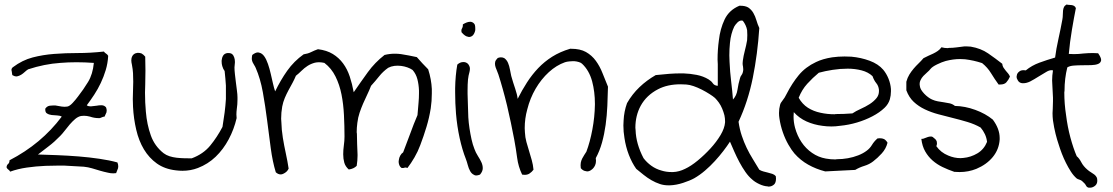

<svg xmlns="http://www.w3.org/2000/svg" viewBox="-20 -744 5078 876"><path d="M515.6 -2.9Q519.5 5.9 519.5 14.6Q519.5 19.5 518.6 23.4Q514.6 35.2 509.8 45.9Q502.9 46.9 497.1 46.9Q484.4 46.9 472.7 43.9Q454.1 40 436 34.7Q418 29.3 399.9 23.9Q381.8 18.6 362.3 16.6Q319.3 13.7 275.4 11.7H237.3Q211.9 11.7 187.5 12.7Q143.6 14.6 102.5 20.5Q61.5 26.4 26.4 39.1Q23.4 33.2 18.1 29.8Q12.7 26.4 9.8 19.5Q10.7 8.8 17.1 3.9Q23.4 -1 23.4 -12.7Q168.9 -87.9 261.7 -211.9Q253.9 -216.8 241.2 -217.3Q228.5 -217.8 215.8 -219.2Q203.1 -220.7 194.3 -226.6Q186.5 -230.5 186.5 -245.1V-248Q194.3 -259.8 207 -261.7Q213.9 -262.7 220.7 -262.7H233.4Q247.1 -260.7 261.7 -257.8Q268.6 -256.8 274.4 -256.8Q281.2 -256.8 287.1 -257.8Q297.9 -259.8 311.5 -274.4Q325.2 -289.1 335.9 -303.7Q360.4 -335 381.8 -370.1Q403.3 -405.3 408.2 -457Q367.2 -460 329.1 -460Q290 -460 254.9 -457Q182.6 -452.1 108.4 -427.7Q100.6 -422.9 92.8 -415.5Q85 -408.2 76.2 -402.8Q67.4 -397.5 57.6 -395.5H53.7Q45.9 -395.5 36.1 -401.4Q34.2 -410.2 33.2 -420.9Q32.2 -422.9 32.2 -423.8Q32.2 -432.6 39.1 -437.5Q82 -469.7 128.9 -481.9Q175.8 -494.1 227.1 -498Q278.3 -502 335 -502Q390.6 -502 454.1 -508.8Q458 -502.9 463.9 -499.5Q469.7 -496.1 473.6 -489.3Q471.7 -455.1 462.4 -424.3Q453.1 -393.6 439.9 -365.7Q426.8 -337.9 410.2 -312.5Q393.6 -287.1 376 -263.7Q381.8 -258.8 391.6 -258.8H395.5Q407.2 -259.8 420.9 -261.7Q430.7 -263.7 440.4 -263.7H445.3Q457 -262.7 463.9 -253.9Q466.8 -246.1 466.8 -240.2Q466.8 -235.4 465.8 -231.4Q461.9 -221.7 457 -211.9Q451.2 -211.9 445.3 -209Q439.5 -206.1 434.6 -205.1H429.7Q410.2 -205.1 390.6 -211.9Q376 -215.8 363.3 -215.8Q356.4 -215.8 349.6 -214.8Q335.9 -211.9 323.2 -201.2Q310.5 -190.4 298.3 -176.3Q286.1 -162.1 275.4 -147.9Q264.6 -133.8 254.9 -124Q227.5 -95.7 202.6 -77.1Q177.7 -58.6 153.3 -39.1Q192.4 -38.1 240.7 -36.1Q289.1 -34.2 338.4 -30.3Q387.7 -26.4 434.1 -19.5Q480.5 -12.7 515.6 -2.9Z M1063.5 -299.8V-289.1Q1063.5 -267.6 1060.5 -248Q1058.6 -233.4 1058.6 -221.7Q1058.6 -212.9 1059.6 -205.1Q1047.9 -154.3 1023.4 -108.4Q999 -62.5 963.9 -28.8Q928.7 4.9 882.8 22.5Q849.6 35.2 812.5 35.2Q797.9 35.2 782.2 33.2Q731.4 27.3 695.8 2Q660.2 -23.4 636.7 -62.5Q613.3 -101.6 601.6 -151.9Q589.8 -202.1 586.9 -256.8Q585.9 -273.4 585.9 -292Q585.9 -310.5 586.9 -331.1Q587.9 -350.6 587.9 -371.1Q587.9 -390.6 586.9 -410.2Q585.9 -427.7 582 -448.2Q579.1 -460 579.1 -468.8Q579.1 -474.6 580.1 -478.5Q583 -490.2 590.3 -496.1Q597.7 -502 607.4 -502.9H610.4Q618.2 -502.9 626 -500Q634.8 -495.1 642.6 -485.4Q643.6 -454.1 643.6 -421.9Q643.6 -389.6 642.6 -357.4Q641.6 -338.9 641.6 -321.3Q641.6 -276.4 645.5 -234.4Q650.4 -175.8 668 -126.5Q685.5 -77.1 726.6 -44.9Q738.3 -36.1 753.4 -31.2Q768.6 -26.4 785.2 -24.4Q801.8 -22.5 819.8 -22Q837.9 -21.5 854.5 -21.5Q907.2 -41 939 -79.6Q970.7 -118.2 995.1 -165Q1001 -200.2 1004.9 -231Q1008.8 -261.7 1010.7 -292V-353.5Q1008.8 -383.8 1004.9 -419.9Q998 -428.7 994.1 -442.4Q991.2 -452.1 991.2 -462.9V-467.8Q992.2 -480.5 998 -490.2Q1003.9 -500 1017.6 -502H1021.5Q1033.2 -502 1039.1 -497.1Q1045.9 -491.2 1048.8 -481.4Q1051.8 -472.7 1051.8 -461.9V-459Q1050.8 -446.3 1049.8 -436.5Q1049.8 -423.8 1051.8 -405.8Q1053.7 -387.7 1056.2 -368.7Q1058.6 -349.6 1061 -331.1Q1063.5 -312.5 1063.5 -299.8Z M1933.6 -427.7Q1948.2 -381.8 1950.2 -337.9V-317.4Q1950.2 -283.2 1945.3 -250Q1938.5 -207 1925.8 -165Q1913.1 -123 1897.5 -82Q1886.7 -52.7 1871.1 -25.9Q1855.5 1 1838.9 22.5Q1834 20.5 1831.1 20.5H1827.1Q1824.2 22.5 1818.4 22.5H1812.5Q1803.7 16.6 1800.8 5.9Q1798.8 0 1798.8 -6.8Q1798.8 -10.7 1799.8 -14.6Q1800.8 -24.4 1806.2 -34.2Q1811.5 -43.9 1819.3 -48.8Q1835.9 -90.8 1851.6 -134.3Q1867.2 -177.7 1884.8 -218.8Q1886.7 -246.1 1889.6 -275.4Q1891.6 -296.9 1891.6 -317.4V-331.1Q1890.6 -358.4 1884.3 -382.8Q1877.9 -407.2 1862.3 -424.8Q1852.5 -431.6 1838.9 -436.5Q1825.2 -441.4 1809.6 -443.4Q1801.8 -444.3 1793.9 -444.3Q1786.1 -444.3 1779.3 -443.4Q1763.7 -441.4 1751 -434.6Q1727.5 -418 1710 -396Q1692.4 -374 1672.9 -352.5Q1665 -332 1655.3 -312Q1645.5 -292 1636.7 -271.5Q1627.9 -251 1620.6 -229.5Q1613.3 -208 1610.4 -183.6Q1607.4 -161.1 1607.4 -140.6Q1607.4 -136.7 1608.4 -133.8Q1608.4 -110.4 1609.4 -86.9Q1610.4 -63.5 1611.3 -39.1V-33.2Q1611.3 -11.7 1607.4 12.7Q1593.8 26.4 1571.3 29.3Q1555.7 15.6 1550.8 -2Q1545.9 -19.5 1545.9 -40Q1545.9 -59.6 1548.8 -80.6Q1551.8 -101.6 1551.8 -121.1Q1551.8 -168.9 1549.3 -218.8Q1546.9 -268.6 1538.1 -313Q1529.3 -357.4 1510.7 -395Q1492.2 -432.6 1460 -457Q1447.3 -460 1435.5 -460Q1425.8 -460 1417 -458Q1398.4 -453.1 1383.3 -443.4Q1368.2 -433.6 1355.5 -420.9Q1342.8 -408.2 1330.1 -398.4Q1323.2 -381.8 1314.5 -365.7Q1305.7 -349.6 1296.4 -332.5Q1287.1 -315.4 1279.3 -296.9Q1271.5 -278.3 1267.6 -257.8Q1262.7 -230.5 1262.7 -202.1Q1262.7 -194.3 1263.7 -187.5Q1264.6 -151.4 1270.5 -115.2Q1276.4 -79.1 1284.2 -43.5Q1292 -7.8 1296.9 25.4Q1290 41 1272.5 48.8Q1266.6 51.8 1260.7 51.8Q1249 51.8 1238.3 42Q1223.6 -5.9 1215.3 -67.9Q1207 -129.9 1198.7 -195.3Q1190.4 -260.7 1179.2 -323.2Q1168 -385.7 1146.5 -434.6Q1143.6 -441.4 1139.6 -447.3Q1135.7 -453.1 1132.8 -459.5Q1129.9 -465.8 1128.9 -473.6V-477.5Q1128.9 -484.4 1130.9 -493.2Q1145.5 -504.9 1157.2 -504.9Q1160.2 -504.9 1162.1 -503.9Q1175.8 -501 1185.5 -487.3Q1195.3 -473.6 1202.6 -452.1Q1210 -430.7 1215.3 -407.2Q1220.7 -383.8 1225.6 -362.3Q1230.5 -340.8 1235.4 -327.1Q1259.8 -377.9 1290.5 -421.4Q1321.3 -464.8 1365.2 -496.1Q1384.8 -499 1399.4 -506.3Q1414.1 -513.7 1430.7 -519.5Q1470.7 -514.6 1498.5 -497.6Q1526.4 -480.5 1545.4 -454.6Q1564.5 -428.7 1575.7 -395Q1586.9 -361.3 1593.8 -323.2Q1626 -370.1 1658.2 -414.6Q1690.4 -459 1734.4 -493.2Q1757.8 -499 1781.2 -499Q1795.9 -499 1809.6 -497.1Q1846.7 -491.2 1881.8 -483.4Q1894.5 -468.8 1907.2 -455.1Q1919.9 -441.4 1933.6 -427.7Z M2091.8 -632.8Q2111.3 -644.5 2124 -644.5H2128.9Q2141.6 -641.6 2146.5 -630.9Q2148.4 -624 2148.4 -615.2V-606.4Q2145.5 -591.8 2137.7 -583Q2129.9 -575.2 2119.1 -575.2Q2117.2 -575.2 2116.2 -576.2Q2102.5 -577.1 2085.9 -596.7Q2085 -600.6 2085 -603.5Q2085 -611.3 2088.9 -616.2Q2091.8 -621.1 2091.8 -628.9ZM2169.9 52.7Q2160.2 56.6 2152.3 56.6Q2146.5 56.6 2142.6 53.7Q2131.8 48.8 2125 36.6Q2118.2 24.4 2114.3 9.3Q2110.4 -5.9 2105.5 -18.6Q2088.9 -60.5 2077.1 -114.3Q2065.4 -168 2060.5 -225.6Q2056.6 -273.4 2056.6 -322.3V-341.8Q2057.6 -399.4 2066.4 -449.2Q2079.1 -460.9 2093.8 -460.9H2097.7Q2114.3 -459 2121.1 -443.4Q2124 -437.5 2124 -430.7Q2124 -423.8 2122.1 -416Q2117.2 -399.4 2115.2 -380.9Q2113.3 -359.4 2113.3 -333V-315.4Q2114.3 -278.3 2115.2 -253.9Q2115.2 -233.4 2116.7 -208.5Q2118.2 -183.6 2122.1 -158.2Q2126 -132.8 2131.3 -108.4Q2136.7 -84 2144.5 -64.5Q2150.4 -47.9 2160.2 -32.7Q2169.9 -17.6 2176.3 -3.9Q2182.6 9.8 2182.6 23.4Q2182.6 38.1 2169.9 52.7Z M2753.9 -348.6Q2752.9 -305.7 2751 -261.2Q2749 -216.8 2743.2 -174.3Q2737.3 -131.8 2726.6 -93.3Q2715.8 -54.7 2698.2 -22.5Q2699.2 -16.6 2699.2 -10.7Q2699.2 1 2695.3 9.8Q2688.5 24.4 2677.7 31.2Q2668.9 38.1 2658.2 38.1Q2656.2 38.1 2654.3 37.1Q2640.6 36.1 2629.9 23.4Q2628.9 15.6 2628.9 9.8Q2628.9 3.9 2629.9 -2Q2631.8 -11.7 2636.2 -20.5Q2640.6 -29.3 2645.5 -36.6Q2650.4 -43.9 2655.3 -51.8Q2671.9 -95.7 2682.6 -152.8Q2693.4 -210 2694.3 -266.6V-270.5Q2694.3 -325.2 2681.6 -373Q2668 -422.9 2635.7 -453.1Q2630.9 -458 2621.1 -460.9Q2611.3 -463.9 2600.6 -464.8H2592.8Q2585 -464.8 2578.1 -463.9Q2566.4 -462.9 2557.6 -460Q2518.6 -446.3 2483.9 -414.6Q2449.2 -382.8 2423.8 -339.4Q2398.4 -295.9 2385.7 -245.1Q2374 -203.1 2374 -159.2Q2374 -149.4 2375 -139.6Q2376 -117.2 2381.8 -96.2Q2387.7 -75.2 2394 -54.7Q2400.4 -34.2 2406.2 -13.2Q2412.1 7.8 2414.1 30.3Q2406.2 41 2395.5 47.9Q2386.7 53.7 2374 53.7Q2368.2 53.7 2362.3 52.7Q2344.7 16.6 2339.4 -24.4Q2334 -65.4 2326.2 -107.4Q2319.3 -143.6 2311 -183.6Q2302.7 -223.6 2293.5 -262.2Q2284.2 -300.8 2273.9 -337.4Q2263.7 -374 2253.9 -404.3Q2250 -416 2245.6 -425.8Q2241.2 -435.5 2239.3 -444.3Q2238.3 -449.2 2238.3 -453.1Q2238.3 -457 2239.3 -461.9Q2241.2 -469.7 2251 -479.5Q2258.8 -482.4 2265.6 -482.4Q2274.4 -482.4 2281.2 -478.5Q2292 -470.7 2297.9 -457Q2303.7 -443.4 2306.6 -426.8Q2309.6 -410.2 2312.5 -397.5Q2321.3 -366.2 2330.6 -339.4Q2339.8 -312.5 2341.8 -293Q2361.3 -332 2384.3 -367.7Q2407.2 -403.3 2435.5 -433.1Q2463.9 -462.9 2499.5 -485.4Q2535.2 -507.8 2581.1 -521.5H2585.9Q2627 -521.5 2653.3 -506.8Q2680.7 -491.2 2698.7 -466.3Q2716.8 -441.4 2729 -410.2Q2741.2 -378.9 2753.9 -348.6Z M3519.5 59.6Q3520.5 65.4 3520.5 70.3Q3520.5 89.8 3511.7 97.7Q3501 107.4 3486.3 107.4Q3484.4 107.4 3482.4 106.4Q3464.8 105.5 3444.8 96.2Q3424.8 86.9 3412.1 75.2Q3395.5 61.5 3380.9 40.5Q3366.2 19.5 3353.5 -4.4Q3340.8 -28.3 3330.1 -52.7Q3319.3 -77.1 3310.5 -97.7Q3297.9 -78.1 3280.3 -55.2Q3262.7 -32.2 3241.7 -9.3Q3220.7 13.7 3196.8 34.2Q3172.9 54.7 3147.5 69.3Q3127.9 80.1 3096.7 90.3Q3065.4 100.6 3036.1 101.6H3030.3Q3008.8 101.6 2991.2 95.7Q2970.7 88.9 2952.1 78.1Q2933.6 67.4 2916.5 53.7Q2899.4 40 2882.8 26.4Q2863.3 -1 2849.1 -37.6Q2835 -74.2 2829.1 -114.3Q2824.2 -142.6 2824.2 -171.9Q2824.2 -182.6 2825.2 -194.3Q2827.1 -235.4 2840.8 -273.4Q2864.3 -314.5 2897.5 -346.2Q2930.7 -377.9 2971.7 -401.4Q3001 -404.3 3033.2 -407.2Q3060.5 -409.2 3086.9 -409.2H3097.7Q3128.9 -408.2 3158.7 -402.3Q3188.5 -396.5 3212.9 -381.8Q3225.6 -374 3232.4 -363.8Q3239.3 -353.5 3254.9 -352.5V-451.2Q3253.9 -461.9 3253.9 -471.7Q3253.9 -516.6 3259.8 -559.6Q3265.6 -612.3 3286.1 -655.3Q3306.6 -698.2 3353.5 -717.8H3358.4Q3379.9 -717.8 3393.6 -710Q3408.2 -700.2 3417 -685.1Q3425.8 -669.9 3431.2 -651.4Q3436.5 -632.8 3444.3 -616.2Q3436.5 -497.1 3414.6 -388.7Q3392.6 -280.3 3349.6 -188.5Q3354.5 -154.3 3364.3 -125Q3374 -95.7 3386.7 -69.3Q3399.4 -43 3414.6 -18.6Q3429.7 5.9 3444.3 30.3Q3452.1 35.2 3462.4 38.1Q3472.7 41 3483.4 43.5Q3494.1 45.9 3503.9 49.3Q3513.7 52.7 3519.5 59.6ZM3369.1 -414.1Q3371.1 -420.9 3371.1 -427.7Q3371.1 -433.6 3370.1 -439.5Q3368.2 -447.3 3368.2 -455.1Q3368.2 -460.9 3369.1 -466.8Q3372.1 -489.3 3378.4 -513.2Q3384.8 -537.1 3388.7 -560.5Q3389.6 -572.3 3389.6 -584Q3389.6 -595.7 3388.7 -606.4Q3384.8 -628.9 3369.1 -649.4Q3366.2 -650.4 3363.3 -650.4Q3354.5 -650.4 3345.7 -642.6Q3335 -631.8 3330.1 -623Q3314.5 -590.8 3310.5 -548.8Q3307.6 -520.5 3307.6 -491.2Q3307.6 -476.6 3308.6 -461.9Q3310.5 -417 3315.9 -372.6Q3321.3 -328.1 3324.2 -290Q3340.8 -307.6 3344.7 -334.5Q3348.6 -361.3 3356.4 -387.7Q3358.4 -395.5 3362.8 -400.9Q3367.2 -406.2 3369.1 -414.1ZM3288.1 -185.5V-191.4Q3288.1 -204.1 3285.2 -217.8Q3281.2 -233.4 3274.9 -248.5Q3268.6 -263.7 3259.8 -275.9Q3251 -288.1 3242.2 -296.9Q3233.4 -304.7 3217.3 -314.9Q3201.2 -325.2 3182.1 -335Q3163.1 -344.7 3144.5 -351.1Q3126 -357.4 3111.3 -358.4Q3097.7 -359.4 3085 -359.4Q3025.4 -359.4 2982.4 -336.9Q2929.7 -309.6 2903.3 -261.7Q2878.9 -216.8 2878.9 -161.1Q2878.9 -155.3 2879.9 -150.4Q2881.8 -87.9 2916 -22.5Q2930.7 -2.9 2951.7 12.2Q2972.7 27.3 2998 34.2Q3019.5 41 3043.9 41H3050.8Q3078.1 40 3105.5 26.4Q3132.8 13.7 3163.6 -11.7Q3194.3 -37.1 3221.7 -66.9Q3249 -96.7 3267.6 -127.9Q3286.1 -159.2 3288.1 -185.5Z M4029.3 -92.8Q4022.5 -65.4 4002.9 -43.9Q3983.4 -22.5 3963.9 -7.8Q3946.3 5.9 3923.8 12.7Q3901.4 19.5 3881.8 31.2Q3844.7 33.2 3811.5 34.7Q3778.3 36.1 3745.1 38.1Q3703.1 27.3 3667.5 7.3Q3631.8 -12.7 3604.5 -43.9Q3591.8 -58.6 3577.1 -84Q3562.5 -109.4 3551.8 -140.1Q3541 -170.9 3536.1 -204.1Q3534.2 -215.8 3534.2 -228.5Q3534.2 -248 3539.1 -265.6Q3541 -274.4 3550.8 -286.1Q3560.5 -297.9 3568.4 -314.5Q3593.8 -364.3 3624.5 -401.4Q3655.3 -438.5 3703.1 -460.9Q3733.4 -475.6 3776.4 -482.4Q3804.7 -486.3 3833 -486.3Q3848.6 -486.3 3864.3 -485.4Q3908.2 -481.4 3947.8 -466.8Q3987.3 -452.1 4009.8 -425.8Q4024.4 -408.2 4033.7 -385.3Q4043 -362.3 4044.9 -337.9V-327.1Q4044.9 -308.6 4040 -291Q4033.2 -268.6 4015.6 -252Q3993.2 -230.5 3960.4 -213.4Q3927.7 -196.3 3890.1 -185.1Q3852.5 -173.8 3811.5 -169.9Q3792 -167 3773.4 -167Q3752 -167 3732.4 -169.9Q3693.4 -174.8 3659.7 -189.9Q3626 -205.1 3601.6 -232.4Q3600.6 -221.7 3600.6 -211.9Q3600.6 -186.5 3607.4 -161.1Q3617.2 -125 3636.7 -95.7Q3656.2 -66.4 3685.1 -46.4Q3713.9 -26.4 3748 -20.5Q3768.6 -16.6 3792 -16.6Q3794.9 -16.6 3797.9 -17.6Q3823.2 -17.6 3848.1 -22Q3873 -26.4 3895.5 -35.2Q3918 -43.9 3934.6 -56.6Q3949.2 -67.4 3958.5 -83Q3967.8 -98.6 3983.4 -112.3Q3988.3 -113.3 3993.2 -113.3Q4005.9 -113.3 4013.7 -109.4Q4023.4 -103.5 4029.3 -92.8ZM3990.2 -334Q3988.3 -352.5 3978 -364.7Q3967.8 -377 3960.9 -396.5Q3941.4 -415 3911.1 -422.9Q3880.9 -430.7 3847.7 -430.7Q3813.5 -430.7 3778.8 -425.3Q3744.1 -419.9 3715.8 -412.1Q3687.5 -388.7 3663.1 -361.8Q3638.7 -335 3624 -297.9Q3640.6 -268.6 3666 -252.4Q3691.4 -236.3 3723.6 -229.5Q3753.9 -222.7 3788.1 -222.7Q3790 -222.7 3793 -223.6Q3830.1 -223.6 3869.1 -226.6Q3884.8 -237.3 3906.7 -247.1Q3928.7 -256.8 3947.8 -269Q3966.8 -281.2 3979.5 -296.9Q3990.2 -310.5 3990.2 -328.1Z M4587.9 -394.5Q4581.1 -378.9 4571.3 -368.2Q4562.5 -358.4 4543 -358.4H4536.1Q4517.6 -383.8 4501.5 -410.2Q4485.4 -436.5 4460.9 -456.1Q4422.9 -468.8 4382.8 -473.6Q4372.1 -474.6 4360.4 -474.6Q4329.1 -474.6 4294.9 -465.8Q4277.3 -460.9 4255.4 -450.2Q4233.4 -439.5 4225.6 -429.7Q4219.7 -421.9 4210.4 -414.1Q4201.2 -406.2 4192.9 -397.5Q4184.6 -388.7 4179.7 -377.9Q4175.8 -370.1 4175.8 -360.4Q4175.8 -356.4 4176.8 -351.6Q4177.7 -342.8 4183.1 -334Q4188.5 -325.2 4196.8 -316.4Q4205.1 -307.6 4214.4 -300.8Q4223.6 -293.9 4232.4 -290Q4245.1 -284.2 4258.8 -281.7Q4272.5 -279.3 4286.1 -277.3Q4299.8 -275.4 4313 -272.5Q4326.2 -269.5 4336.9 -260.7Q4382.8 -259.8 4429.7 -242.7Q4476.6 -225.6 4509.8 -198.2Q4541 -156.2 4541 -114.3V-107.4Q4538.1 -62.5 4509.8 -27.8Q4481.4 6.8 4434.6 26.4Q4398.4 41 4358.4 41Q4346.7 41 4334 40Q4305.7 30.3 4280.3 18.1Q4254.9 5.9 4234.9 -11.7Q4214.8 -29.3 4201.2 -53.2Q4187.5 -77.1 4183.6 -110.4H4186.5Q4192.4 -110.4 4198.2 -113.3Q4206.1 -116.2 4213.9 -119.1Q4220.7 -121.1 4226.6 -121.1H4229.5Q4236.3 -120.1 4242.2 -113.3Q4250 -108.4 4253.9 -98.6Q4254.9 -93.8 4254.9 -89.8Q4254.9 -83 4252 -77.1Q4272.5 -47.9 4306.6 -34.2Q4334 -22.5 4362.3 -22.5Q4368.2 -22.5 4375 -23.4Q4409.2 -26.4 4439.5 -44.4Q4469.7 -62.5 4483.4 -96.7Q4481.4 -115.2 4473.6 -131.8Q4465.8 -148.4 4454.1 -162.1Q4426.8 -177.7 4394 -187.5Q4361.3 -197.3 4327.6 -205.6Q4293.9 -213.9 4261.2 -222.7Q4228.5 -231.4 4199.7 -245.1Q4170.9 -258.8 4148.9 -279.3Q4127 -299.8 4115.2 -332V-371.1Q4120.1 -389.6 4128.9 -403.8Q4137.7 -418 4148.4 -430.7Q4159.2 -443.4 4170.9 -454.6Q4182.6 -465.8 4193.4 -478.5Q4204.1 -484.4 4215.3 -489.3Q4226.6 -494.1 4237.8 -499.5Q4249 -504.9 4258.8 -511.7Q4268.6 -518.6 4275.4 -528.3Q4289.1 -524.4 4304.7 -524.4Q4306.6 -524.4 4308.6 -525.4Q4326.2 -525.4 4344.2 -527.8Q4362.3 -530.3 4378.9 -532.2H4392.6Q4401.4 -532.2 4409.2 -531.2Q4455.1 -523.4 4488.3 -500.5Q4521.5 -477.5 4552.7 -453.1Q4553.7 -442.4 4558.6 -435.1Q4563.5 -427.7 4568.8 -421.4Q4574.2 -415 4579.6 -408.7Q4585 -402.3 4587.9 -394.5Z M4990.2 -501Q5003.9 -481.4 5003.9 -470.7V-468.8Q5002 -457 4989.7 -452.1Q4977.5 -447.3 4958.5 -446.8Q4939.5 -446.3 4918.9 -446.3Q4897.5 -446.3 4878.9 -444.8Q4860.4 -443.4 4849.6 -436.5Q4836.9 -385.7 4836.9 -330.1Q4835.9 -326.2 4835.9 -322.3Q4835.9 -270.5 4843.8 -219.7Q4850.6 -165 4863.8 -116.2Q4877 -67.4 4892.6 -31.2Q4904.3 -21.5 4913.6 -3.4Q4922.9 14.6 4941.4 30.3Q4949.2 37.1 4957.5 42Q4965.8 46.9 4972.7 52.2Q4979.5 57.6 4983.4 64.5Q4986.3 70.3 4986.3 78.1V83Q4985.4 97.7 4973.6 105.5Q4963.9 112.3 4953.1 112.3H4947.3Q4938.5 110.4 4934.6 102.1Q4930.7 93.8 4918 83Q4913.1 78.1 4904.8 75.7Q4896.5 73.2 4892.6 70.3Q4877.9 57.6 4865.7 38.6Q4853.5 19.5 4843.3 -1Q4833 -21.5 4824.7 -43Q4816.4 -64.5 4810.5 -84Q4802.7 -106.4 4795.9 -133.8Q4789.1 -161.1 4784.2 -194.3Q4782.2 -210.9 4782.2 -227.5Q4782.2 -238.3 4783.2 -248Q4784.2 -264.6 4784.2 -282.2V-298.8Q4783.2 -326.2 4781.2 -358.4Q4780.3 -367.2 4780.3 -377Q4780.3 -399.4 4784.2 -422.9Q4781.2 -423.8 4777.3 -423.8Q4766.6 -423.8 4753.9 -416Q4736.3 -406.2 4717.3 -394Q4698.2 -381.8 4679.7 -372.1Q4663.1 -364.3 4649.4 -364.3H4643.6Q4629.9 -366.2 4624 -377Q4618.2 -385.7 4618.2 -394.5Q4618.2 -396.5 4619.1 -399.4Q4620.1 -410.2 4630.9 -418Q4637.7 -423.8 4650.4 -423.8Q4655.3 -423.8 4660.2 -422.9Q4687.5 -445.3 4722.2 -458Q4756.8 -470.7 4793.9 -481.4Q4798.8 -520.5 4809.1 -566.4Q4819.3 -612.3 4827.1 -655.3Q4829.1 -666 4829.1 -676.8Q4829.1 -686.5 4830.1 -695.8Q4831.1 -705.1 4834.5 -711.9Q4837.9 -718.8 4846.7 -723.6Q4851.6 -721.7 4858.4 -721.7Q4864.3 -721.7 4870.1 -720.7Q4876 -719.7 4880.9 -716.8Q4885.7 -713.9 4888.7 -707Q4879.9 -663.1 4870.6 -607.9Q4861.3 -552.7 4856.4 -498Q4868.2 -497.1 4879.9 -497.1Q4900.4 -497.1 4923.8 -500Q4946.3 -502 4966.8 -502Q4978.5 -502 4990.2 -501Z"/></svg>

Font: Crafty Girls
Style: Regular
Weight: 400
Designer: Crystal Kluge
Foundry: Font Diner, Inc DBA Tart Workshop
Version: Version 1.001